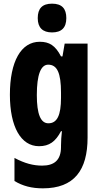

<svg xmlns="http://www.w3.org/2000/svg" viewBox="-20 -788 551 1048"><path d="M264 -768C211 -768 186 -742 186 -689C186 -637 213 -611 264 -611C316 -611 342 -637 342 -689C342 -741 318 -768 264 -768ZM197 -560C95 -560 34 -453 34 -271C34 -96 94 10 193 10C249 10 283 -15 313 -72H318C315 -49 313 -16 313 6V14C313 89 273 116 210 116C162 116 115 104 59 74V200C104 227 152 240 214 240C385 240 458 141 458 -37V-550H333L321 -480H313C282 -540 249 -560 197 -560ZM243 -435C292 -435 313 -390 313 -282V-254C313 -159 292 -115 244 -115C202 -115 181 -165 181 -269C181 -381 203 -435 243 -435Z"/></svg>

Font: Noto Sans Georgian ExtraCondensed ExtraBold
Style: Regular
Weight: 800
Width: 2
Designer: Monotype Design Team, Akaki Razmadze
Foundry: Google LLC
Version: Version 2.005